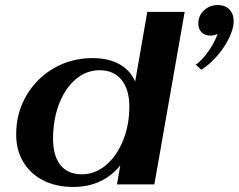

<svg xmlns="http://www.w3.org/2000/svg" viewBox="-20 -730 945 760"><path d="M44 -198Q44 -282 84 -351Q124 -420 193 -460Q262 -500 346 -500Q409 -500 452.5 -476Q496 -452 515 -407L563 -683H711L591 0H443L456 -75Q386 10 270 10Q202 10 151 -16Q100 -42 72 -89Q44 -136 44 -198ZM492 -308Q492 -376 461 -414Q430 -452 374 -452Q322 -452 280 -416.5Q238 -381 214 -319Q190 -257 190 -181Q190 -113 219.5 -76.5Q249 -40 304 -40Q356 -40 399 -76Q442 -112 467 -173.5Q492 -235 492 -308ZM755 -474Q780 -491 806 -528.5Q832 -566 841 -596Q827 -589 813 -589Q791 -589 778 -602Q765 -615 765 -637Q765 -668 787.5 -689Q810 -710 843 -710Q871 -710 888 -692.5Q905 -675 905 -646Q905 -617 886.5 -579Q868 -541 838 -507Q808 -473 777 -454Z"/></svg>

Font: Fahkwang
Style: Bold Italic
Weight: 700
Italic angle: -10°
Designer: Suppakit Chalermlarp | Katatrad Co.,Ltd.
Foundry: Cadson Demak Co.,Ltd.
Version: Version 1.000; ttfautohint (v1.6)